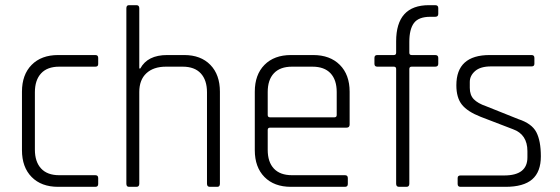

<svg xmlns="http://www.w3.org/2000/svg" viewBox="-20 -723 2167 743"><path d="M360 -34V-11Q360 0 349 0H205Q140 0 102.5 -38Q65 -76 65 -142V-368Q65 -434 102.5 -472Q140 -510 205 -510H349Q360 -510 360 -499V-475Q360 -465 349 -465H209Q163 -465 139 -439Q115 -413 115 -366V-144Q115 -97 139 -71Q163 -45 209 -45H349Q360 -45 360 -34Z M508 0H479Q469 0 469 -12V-691Q469 -703 479 -703H508Q519 -703 519 -691V-458H523Q551 -510 627 -510H693Q757 -510 794 -472Q831 -434 831 -368V-12Q831 0 821 0H792Q781 0 781 -12V-366Q781 -413 757 -439Q733 -465 687 -465H622Q574 -465 546.5 -439.5Q519 -414 519 -367V-12Q519 0 508 0Z M1315 0H1106Q1041 0 1003.5 -38Q966 -76 966 -142V-368Q966 -434 1003.5 -472Q1041 -510 1106 -510H1192Q1257 -510 1295 -472Q1333 -434 1333 -368V-241Q1333 -229 1321 -229H1025Q1016 -229 1016 -220V-143Q1016 -96 1040 -70.5Q1064 -45 1110 -45H1315Q1326 -45 1326 -34V-11Q1326 0 1315 0ZM1025 -269H1274Q1283 -269 1283 -278V-367Q1283 -414 1259 -439.5Q1235 -465 1189 -465H1110Q1064 -465 1040 -439.5Q1016 -414 1016 -367V-278Q1016 -269 1025 -269Z M1573 -510H1664Q1676 -510 1676 -499V-476Q1676 -465 1664 -465H1573Q1564 -465 1564 -456V-12Q1564 0 1553 0H1524Q1513 0 1513 -12V-456Q1513 -465 1504 -465H1440Q1429 -465 1429 -476V-499Q1429 -510 1440 -510H1504Q1513 -510 1513 -519V-563Q1513 -703 1640 -703H1664Q1676 -703 1676 -692V-669Q1676 -658 1664 -658H1645Q1600 -658 1582 -634Q1564 -610 1564 -561V-519Q1564 -510 1573 -510Z M1936 0H1762Q1751 0 1751 -11V-34Q1751 -44 1762 -44H1931Q2021 -44 2021 -114V-138Q2021 -203 1965 -223L1840 -271Q1789 -291 1767.5 -318Q1746 -345 1746 -393Q1746 -510 1875 -510H2037Q2048 -510 2048 -499V-476Q2048 -466 2037 -466H1880Q1839 -466 1818.5 -448Q1798 -430 1798 -406V-383Q1798 -355 1813.5 -339Q1829 -323 1861 -312L1986 -262Q2038 -245 2055.5 -211.5Q2073 -178 2073 -118Q2073 -58 2039.5 -29Q2006 0 1936 0Z"/></svg>

Font: Rajdhani
Style: Regular
Weight: 400
Designer: Satya Rajpurohit, Jyotish Sonowal
Foundry: Indian Type Foundry
Version: Version 1.201 February 1, 2022